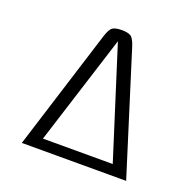

<svg xmlns="http://www.w3.org/2000/svg" viewBox="-125 -841 991 972"><g transform="rotate(20 371.0 -355.0)"><path d="M652 0H90L294 -650Q307 -691 323 -700.5Q339 -710 371 -710Q403 -710 419 -700.5Q435 -691 448 -650ZM371 -650 183 -57H559Z"/></g></svg>

Font: Warnes
Style: Regular
Weight: 400
Designer: Eduardo Rodriguez Tunni
Foundry: Eduardo Rodriguez Tunni
Version: Version 1.002; ttfautohint (v1.8.4.7-5d5b);gftools[0.9.23]